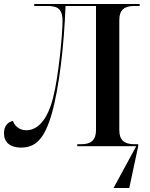

<svg xmlns="http://www.w3.org/2000/svg" viewBox="-20 -734 754 964"><path d="M86 7C155 7 202 -32 239 -160C277 -291 302 -509 309 -704H462V-80C462 -30 436 -10 389 -10H368V0H664L550 210H629L674 0V-10H653C605 -10 579 -30 579 -80V-634C579 -684 605 -704 653 -704H681V-714H152V-704H214C263 -704 294 -696 294 -628C294 -566 275 -353 246 -241C209 -98 145 -80 112 -80C72 -80 51 -108 45 -127C18 -121 0 -100 0 -65C0 -21 29 7 86 7Z"/></svg>

Font: Noto Serif Display Medium
Style: Regular
Weight: 500
Designer: Monotype Design Team
Foundry: Monotype Imaging Inc.
Version: Version 2.009